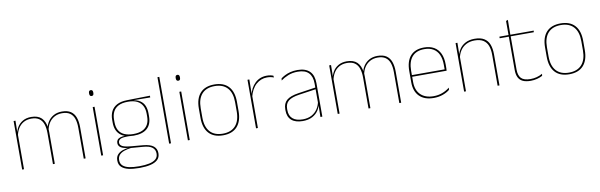

<svg xmlns="http://www.w3.org/2000/svg" viewBox="-53 -1184 5908 1891"><g transform="rotate(-10 2901.0 -239.0)"><path d="M697 0V-310Q697 -363 684 -400.5Q671 -438 641.8 -458.2Q612.5 -478.5 563.5 -478.5Q519 -478.5 485.2 -459.2Q451.5 -440 430.8 -406.8Q410 -373.5 404 -331.5L393.5 -351.5H398.5Q403 -389 424 -421.8Q445 -454.5 480.5 -474.8Q516 -495 564.5 -495Q620 -495 653 -472.8Q686 -450.5 700.8 -409.2Q715.5 -368 715.5 -311V0ZM81 0V-485.5H99.5L97.5 -357.5H99.5V0ZM389 0V-309.5Q389 -362.5 376 -400.2Q363 -438 334 -458.2Q305 -478.5 256.5 -478.5Q210.5 -478.5 176.8 -458.8Q143 -439 122.8 -404.2Q102.5 -369.5 96 -325L85.5 -344H92.5Q97 -385 117 -419.2Q137 -453.5 172.5 -474.2Q208 -495 257.5 -495Q324 -495 359.8 -460.8Q395.5 -426.5 405 -358Q406.5 -346.5 407 -336Q407.5 -325.5 407.5 -314V0Z M872 0V-485.5H890.5V0ZM881.5 -594.5Q871 -594.5 865.5 -601.2Q860 -608 860 -622V-626.5Q860 -640 865.5 -646.8Q871 -653.5 881.5 -653.5Q892 -653.5 897.2 -646.8Q902.5 -640 902.5 -626.5V-622Q902.5 -608 897.2 -601.2Q892 -594.5 881.5 -594.5Z M1221.5 -138Q1133.5 -138 1086.2 -179.5Q1039 -221 1039 -302V-329Q1039 -376.5 1057 -413Q1075 -449.5 1114.2 -471Q1153.5 -492.5 1217 -493.5L1446.5 -498V-480.5L1259.5 -482.5L1259 -485Q1313.5 -479.5 1344.8 -458.2Q1376 -437 1389.2 -404Q1402.5 -371 1402.5 -330V-300.5Q1402.5 -219.5 1356.5 -178.8Q1310.5 -138 1221.5 -138ZM1219 168H1227.5Q1281.5 168 1323 159.2Q1364.5 150.5 1388.2 130.2Q1412 110 1412 75.5V73.5Q1412 35.5 1384.2 13.2Q1356.5 -9 1291.5 -14L1164 -24L1180.5 -24.5Q1138.5 -19.5 1106.2 -8.5Q1074 2.5 1055.8 22.5Q1037.5 42.5 1037.5 74V75.5Q1037.5 111 1060.8 131.2Q1084 151.5 1125 159.8Q1166 168 1219 168ZM1219 185Q1160 185 1115 175Q1070 165 1044.5 141.2Q1019 117.5 1019 76.5V74.5Q1019 39 1038.5 17Q1058 -5 1090 -16.2Q1122 -27.5 1159.5 -30.5L1158.5 -27.5Q1100.5 -32 1074.8 -48.5Q1049 -65 1049 -93.5V-94Q1049 -112 1058 -124.8Q1067 -137.5 1087.2 -144.5Q1107.5 -151.5 1140 -151.5V-158L1195.5 -141H1157Q1106 -140.5 1086.2 -129Q1066.5 -117.5 1066.5 -95V-94.5Q1066.5 -71 1091.5 -58Q1116.5 -45 1178.5 -39.5L1294 -29.5Q1367 -23 1398.8 3.2Q1430.5 29.5 1430.5 72.5V74.5Q1430.5 115 1404.8 139.2Q1379 163.5 1333.2 174.2Q1287.5 185 1227.5 185ZM1221.5 -154.5Q1275 -154.5 1311 -171Q1347 -187.5 1365.5 -220.2Q1384 -253 1384 -300.5V-330Q1384 -376.5 1366 -409.5Q1348 -442.5 1312.8 -459.8Q1277.5 -477 1225.5 -477H1220.5Q1162.5 -477 1126.5 -458Q1090.5 -439 1074 -405.5Q1057.5 -372 1057.5 -329V-302Q1057.5 -253.5 1075.8 -220.8Q1094 -188 1130.5 -171.2Q1167 -154.5 1221.5 -154.5Z M1551 0V-664.5H1569.5V0Z M1738.5 0V-485.5H1757V0ZM1748 -594.5Q1737.5 -594.5 1732 -601.2Q1726.5 -608 1726.5 -622V-626.5Q1726.5 -640 1732 -646.8Q1737.5 -653.5 1748 -653.5Q1758.5 -653.5 1763.8 -646.8Q1769 -640 1769 -626.5V-622Q1769 -608 1763.8 -601.2Q1758.5 -594.5 1748 -594.5Z M2089.5 11.5Q1996 11.5 1947.5 -42.5Q1899 -96.5 1899 -197.5V-289Q1899 -390 1947.8 -443.5Q1996.5 -497 2089.5 -497Q2182.5 -497 2231.2 -443.5Q2280 -390 2280 -289V-197.5Q2280 -96.5 2231.2 -42.5Q2182.5 11.5 2089.5 11.5ZM2089.5 -5Q2173 -5 2217.2 -54.5Q2261.5 -104 2261.5 -197.5V-289Q2261.5 -382 2217.5 -431.2Q2173.5 -480.5 2089.5 -480.5Q2005.5 -480.5 1961.5 -431.2Q1917.5 -382 1917.5 -289V-197.5Q1917.5 -104 1961.5 -54.5Q2005.5 -5 2089.5 -5Z M2435.5 -308.5 2426 -320.5 2431.5 -325Q2448 -402 2496 -447.2Q2544 -492.5 2614 -492.5Q2635 -492.5 2651.2 -489Q2667.5 -485.5 2678.5 -480.5L2680 -462.5Q2667 -468 2650 -471.5Q2633 -475 2612.5 -475Q2551 -475 2503.8 -433.2Q2456.5 -391.5 2435.5 -308.5ZM2420 0V-485.5H2438.5L2436 -335L2438.5 -332.5V0Z M3064 0 3066 -128 3064.5 -131.5V-292V-334.5Q3064.5 -404.5 3029.2 -441.2Q2994 -478 2920.5 -478Q2866 -478 2823 -460.2Q2780 -442.5 2750.5 -420L2753 -441Q2768.5 -453 2792.2 -465.5Q2816 -478 2848.2 -486.5Q2880.5 -495 2920.5 -495Q2962 -495 2992.5 -484.2Q3023 -473.5 3043.2 -453Q3063.5 -432.5 3073.2 -402.8Q3083 -373 3083 -335V0ZM2887 9.5Q2814.5 9.5 2775.2 -24.2Q2736 -58 2736 -123V-134.5Q2736 -192.5 2772 -224.2Q2808 -256 2892.5 -268.5L3073.5 -295.5L3074 -278.5L2896 -252.5Q2821 -241.5 2787.8 -214.5Q2754.5 -187.5 2754.5 -135.5V-124Q2754.5 -66.5 2789.2 -36.8Q2824 -7 2889.5 -7Q2941.5 -7 2978.8 -27.2Q3016 -47.5 3038.5 -82.2Q3061 -117 3067.5 -160.5L3077 -142H3071Q3067 -102.5 3045 -67.8Q3023 -33 2983.5 -11.8Q2944 9.5 2887 9.5Z M3853 0V-310Q3853 -363 3840 -400.5Q3827 -438 3797.8 -458.2Q3768.5 -478.5 3719.5 -478.5Q3675 -478.5 3641.2 -459.2Q3607.5 -440 3586.8 -406.8Q3566 -373.5 3560 -331.5L3549.5 -351.5H3554.5Q3559 -389 3580 -421.8Q3601 -454.5 3636.5 -474.8Q3672 -495 3720.5 -495Q3776 -495 3809 -472.8Q3842 -450.5 3856.8 -409.2Q3871.5 -368 3871.5 -311V0ZM3237 0V-485.5H3255.5L3253.5 -357.5H3255.5V0ZM3545 0V-309.5Q3545 -362.5 3532 -400.2Q3519 -438 3490 -458.2Q3461 -478.5 3412.5 -478.5Q3366.5 -478.5 3332.8 -458.8Q3299 -439 3278.8 -404.2Q3258.5 -369.5 3252 -325L3241.5 -344H3248.5Q3253 -385 3273 -419.2Q3293 -453.5 3328.5 -474.2Q3364 -495 3413.5 -495Q3480 -495 3515.8 -460.8Q3551.5 -426.5 3561 -358Q3562.5 -346.5 3563 -336Q3563.5 -325.5 3563.5 -314V0Z M4196.5 9.5Q4105 9.5 4054.5 -40.2Q4004 -90 4004 -180.5V-292.5Q4004 -392.5 4050.8 -444.8Q4097.5 -497 4186.5 -497Q4245 -497 4285.8 -473.5Q4326.5 -450 4347.5 -405.2Q4368.5 -360.5 4368.5 -296.5V-279.5Q4368.5 -268.5 4368.2 -257.5Q4368 -246.5 4367 -233H4350Q4350 -250.5 4350 -266.5Q4350 -282.5 4350 -296Q4350 -355.5 4331.2 -396.5Q4312.5 -437.5 4276 -459Q4239.5 -480.5 4186.5 -480.5Q4106.5 -480.5 4064.5 -432.5Q4022.5 -384.5 4022.5 -292.5V-243.5V-239.5V-181Q4022.5 -140 4034.2 -108Q4046 -76 4068.5 -53.8Q4091 -31.5 4123.5 -19.8Q4156 -8 4197 -8Q4244.5 -8 4284.5 -22.8Q4324.5 -37.5 4359.5 -65L4357 -43Q4327.5 -19 4286.5 -4.8Q4245.5 9.5 4196.5 9.5ZM4012.5 -233V-249.5H4360.5V-233Z M4836 0V-310Q4836 -363 4821.8 -400.5Q4807.5 -438 4775.5 -458.2Q4743.5 -478.5 4690 -478.5Q4640.5 -478.5 4603.8 -458.8Q4567 -439 4545 -404.2Q4523 -369.5 4516 -325L4507 -344H4512.5Q4517 -385 4538.8 -419.2Q4560.5 -453.5 4599 -474.2Q4637.5 -495 4691 -495Q4751.5 -495 4787.2 -472.8Q4823 -450.5 4838.8 -409.2Q4854.5 -368 4854.5 -311V0ZM4501 0V-485.5H4519.5L4517.5 -358.5H4519.5V0Z M5167 9Q5118.5 9 5088 -5.2Q5057.5 -19.5 5043 -49Q5028.5 -78.5 5028.5 -123V-462.5H5047V-124.5Q5047 -65.5 5074.5 -37Q5102 -8.5 5167.5 -8.5Q5198.5 -8.5 5228.8 -16.2Q5259 -24 5287 -40L5284.5 -20Q5261.5 -7 5230.2 1Q5199 9 5167 9ZM4937 -457V-473H5280.5L5278 -457ZM5028.5 -468V-614L5048 -621.5L5046.5 -468Z M5552 11.5Q5458.5 11.5 5410 -42.5Q5361.5 -96.5 5361.5 -197.5V-289Q5361.5 -390 5410.2 -443.5Q5459 -497 5552 -497Q5645 -497 5693.8 -443.5Q5742.5 -390 5742.5 -289V-197.5Q5742.5 -96.5 5693.8 -42.5Q5645 11.5 5552 11.5ZM5552 -5Q5635.5 -5 5679.8 -54.5Q5724 -104 5724 -197.5V-289Q5724 -382 5680 -431.2Q5636 -480.5 5552 -480.5Q5468 -480.5 5424 -431.2Q5380 -382 5380 -289V-197.5Q5380 -104 5424 -54.5Q5468 -5 5552 -5Z"/></g></svg>

Font: Anek Gujarati Thin
Style: Regular
Weight: 250
Version: Version 1.003